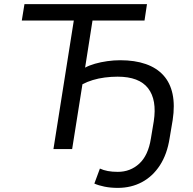

<svg xmlns="http://www.w3.org/2000/svg" viewBox="-20 -725 938 934"><path d="M553 189Q518 189 488.5 183Q459 177 439 168L466 95Q483 103 504.5 107Q526 111 553 111Q614 111 657.5 71Q701 31 714 -51L728 -135Q744 -239 700.5 -295.5Q657 -352 552 -352Q521 -352 490 -348Q459 -344 431 -335.5Q403 -327 381 -315L331 0H240L339 -625H86L99 -705H695L683 -625H430L394 -396Q414 -407 442 -415Q470 -423 502 -427.5Q534 -432 565 -432Q636 -432 689 -413.5Q742 -395 775 -358.5Q808 -322 819.5 -267.5Q831 -213 820 -141L805 -52Q793 25 758 79Q723 133 670.5 161Q618 189 553 189Z"/></svg>

Font: Nunito Sans 7pt
Style: Italic
Weight: 400
Italic angle: -9°
Designer: Vernon Adams
Foundry: Vernon Adams
Version: Version 3.101;gftools[0.9.27]